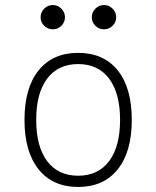

<svg xmlns="http://www.w3.org/2000/svg" viewBox="-20 -739 626 769"><path d="M293 9.8Q191.4 9.8 134.8 -60.5Q78.1 -130.9 78.1 -258.8Q78.1 -387.2 134.8 -457.3Q191.4 -527.3 293 -527.3Q395 -527.3 451.4 -457.3Q507.8 -387.2 507.8 -258.8Q507.8 -130.9 451.4 -60.5Q395 9.8 293 9.8ZM293 -35.2Q373 -35.2 417 -93.5Q460.9 -151.9 460.9 -258.8Q460.9 -365.7 417 -424.1Q373 -482.4 293 -482.4Q212.9 -482.4 168.9 -424.1Q125 -365.7 125 -258.8Q125 -151.9 168.9 -93.5Q212.9 -35.2 293 -35.2ZM191.4 -621.6Q171.4 -621.6 157 -635.7Q142.6 -649.9 142.6 -669.9Q142.6 -689.9 157 -704.3Q171.4 -718.8 191.4 -718.8Q211.4 -718.8 225.8 -704.3Q240.2 -689.9 240.2 -669.9Q240.2 -649.9 225.8 -635.7Q211.4 -621.6 191.4 -621.6ZM396.5 -621.6Q376.5 -621.6 362.1 -635.7Q347.7 -649.9 347.7 -669.9Q347.7 -689.9 362.1 -704.3Q376.5 -718.8 396.5 -718.8Q416.5 -718.8 430.9 -704.3Q445.3 -689.9 445.3 -669.9Q445.3 -649.9 430.9 -635.7Q416.5 -621.6 396.5 -621.6Z"/></svg>

Font: Cascadia Code NF ExtraLight
Style: Regular
Weight: 200
Monospace: yes
Designer: Aaron Bell
Foundry: Saja Typeworks
Version: Version 2404.023; ttfautohint (v1.8.4)